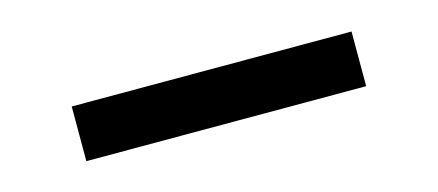

<svg xmlns="http://www.w3.org/2000/svg" viewBox="-25 -483 650 285"><g transform="rotate(-15 300.0 -340.0)"><path d="M85 -298V-382H515V-298Z"/></g></svg>

Font: Iosevka SS04 Medium Extended
Style: Regular
Weight: 500
Width: 7
Monospace: yes
Designer: Belleve Invis
Foundry: Belleve Invis
Version: Version 19.0.0; ttfautohint (v1.8.4)